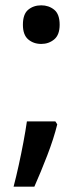

<svg xmlns="http://www.w3.org/2000/svg" viewBox="-20 -572 313 721"><path d="M66 -479Q66 -519 86 -535.5Q106 -552 135 -552Q163 -552 183.5 -535.5Q204 -519 204 -479Q204 -441 183.5 -424Q163 -407 135 -407Q106 -407 86 -424Q66 -441 66 -479ZM195 -105Q182 -52 157.5 11.5Q133 75 109 129H31Q41 91 50.5 47.5Q60 4 68 -38.5Q76 -81 81 -116H188Z"/></svg>

Font: Noto Sans Medium
Style: Regular
Weight: 500
Designer: Monotype Design Team
Foundry: Monotype Imaging Inc.
Version: Version 2.007